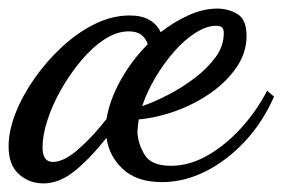

<svg xmlns="http://www.w3.org/2000/svg" viewBox="-46 -380 658 447"><path d="M55 47Q22 47 -2 25.5Q-26 4 -26 -39Q-26 -75 -10 -116Q6 -157 34 -197Q62 -237 98 -270.5Q134 -304 174.5 -324Q215 -344 256 -344Q284 -344 302 -333.5Q320 -323 328 -305Q359 -329 393 -344.5Q427 -360 460 -360Q485 -360 506.5 -347.5Q528 -335 528 -296Q528 -258 505.5 -224.5Q483 -191 446.5 -165Q410 -139 365.5 -122.5Q321 -106 277 -102Q276 -94 275 -86Q274 -78 274 -71Q276 -43 291.5 -18.5Q307 6 352 6Q395 6 437 -18Q479 -42 515 -81.5Q551 -121 576 -169L592 -155Q565 -94 523 -49.5Q481 -5 431.5 19.5Q382 44 331 44Q273 44 240.5 14Q208 -16 202 -59Q161 -8 126 19.5Q91 47 55 47ZM77 -3Q103 -3 137 -33Q171 -63 202 -103Q209 -147 235 -193.5Q261 -240 298 -277Q294 -290 283.5 -298.5Q273 -307 254 -307Q226 -307 197.5 -288.5Q169 -270 143 -239Q117 -208 96.5 -172Q76 -136 64.5 -100.5Q53 -65 53 -37Q53 -3 77 -3ZM285 -133Q312 -142 345 -159Q378 -176 407.5 -198.5Q437 -221 456 -247Q475 -273 475 -303Q475 -311 471.5 -315.5Q468 -320 457 -320Q435 -320 409 -303.5Q383 -287 359 -259.5Q335 -232 315.5 -199Q296 -166 285 -133Z"/></svg>

Font: Dancing Script SemiBold
Style: Regular
Weight: 600
Designer: Pablo Impallari
Foundry: Pablo Impallari
Version: Version 2.001